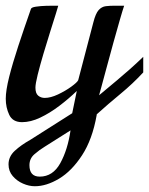

<svg xmlns="http://www.w3.org/2000/svg" viewBox="-27 -414 522 673"><path d="M95.2 238.8Q74.7 238.8 53.5 229.5Q32.2 220.2 17.6 203.1Q2.9 186 2.9 162.1Q2.9 134.8 24.9 114.5Q46.9 94.2 79.1 76.2L226.1 -17.1L242.2 -95.2Q213.9 -67.9 180.7 -42.7Q147.5 -17.6 114 -1.7Q80.6 14.2 50.3 14.2Q17.6 14.2 5.4 -11.5Q-6.8 -37.1 -6.8 -67.9Q-6.8 -96.7 5.1 -144.3Q17.1 -191.9 37.1 -252.7Q57.1 -313.5 81.1 -381.8Q82 -388.2 98.9 -390.6Q115.7 -393.1 134.5 -393.6Q153.3 -394 160.2 -394H177.2Q177.2 -392.6 169.2 -367.2Q161.1 -341.8 149.2 -303.7Q137.2 -265.6 125.2 -225.3Q113.3 -185.1 105.2 -152.6Q97.2 -120.1 97.2 -106.9Q97.2 -86.9 106.7 -78.9Q116.2 -70.8 129.9 -70.8Q150.4 -70.8 176.3 -83Q202.1 -95.2 222.7 -110.1Q243.2 -125 247.1 -132.8L300.3 -335.9Q308.1 -366.7 318.8 -378.7Q329.6 -390.6 343.8 -392.3Q357.9 -394 375 -394H408.2Q403.3 -379.9 393.1 -344.5Q382.8 -309.1 370.6 -264.9Q358.4 -220.7 347.2 -179Q335.9 -137.2 328.4 -109.4Q320.8 -81.5 320.3 -80.1L326.2 -85Q358.9 -112.3 382.8 -132.3Q406.7 -152.3 428.2 -171.4Q449.7 -190.4 475.1 -214.8V-160.2Q438 -120.1 395.3 -85Q352.5 -49.8 312 -13.2V-11.2Q296.9 74.7 260.7 130.1Q224.6 185.5 180.2 212.2Q135.7 238.8 95.2 238.8ZM112.3 205.1Q158.2 205.1 184.3 158Q210.4 110.8 220.2 43L129.9 100.1Q111.3 111.3 93.8 126.5Q76.2 141.6 76.2 165Q76.2 205.1 112.3 205.1Z"/></svg>

Font: Norican
Style: Regular
Weight: 400
Designer: Vernon Adams
Foundry: Vernon Adams
Version: Version 1.100; ttfautohint (v1.8.4.7-5d5b);gftools[0.9.33]